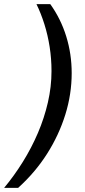

<svg xmlns="http://www.w3.org/2000/svg" viewBox="-47 -755 413 932"><path d="M197 -735Q248 -664 274.5 -578.5Q301 -493 301 -400Q301 -298 270 -198.5Q239 -99 181.5 -8.5Q124 82 41 157H-27Q22 98 64 30.5Q106 -37 137 -109.5Q168 -182 185.5 -258Q203 -334 203 -410Q203 -470 194 -527.5Q185 -585 168.5 -637.5Q152 -690 130 -735Z"/></svg>

Font: Archivo SemiCondensed Medium
Style: Italic
Weight: 500
Width: 4
Italic angle: -10°
Designer: Hector Gatti
Foundry: Omnibus-Type
Version: Version 2.001